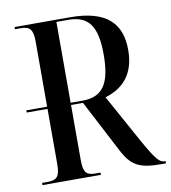

<svg xmlns="http://www.w3.org/2000/svg" viewBox="-81 -784 761 854"><g transform="rotate(-10 300.0 -357.0)"><path d="M42 0H306V-10H284C242 -10 229 -24 229 -81V-329H283L406 -93C445 -18 482 0 579 0H600V-10H597C574 -10 559 -23 504 -122L386 -336C466 -360 522 -415 522 -526C522 -646 457 -714 292 -714H42V-704H66C109 -704 123 -690 123 -633V-340H29V-330H123V-81C123 -24 109 -10 66 -10H42ZM283 -339H229V-704H283C376 -704 411 -650 411 -525C411 -395 375 -339 283 -339Z"/></g></svg>

Font: Noto Serif Display Condensed Medium
Style: Regular
Weight: 500
Width: 3
Designer: Monotype Design Team
Foundry: Monotype Imaging Inc.
Version: Version 2.009